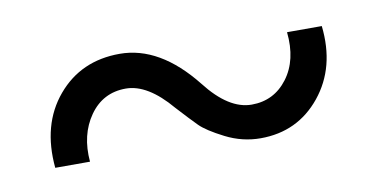

<svg xmlns="http://www.w3.org/2000/svg" viewBox="-35 -425 630 321"><g transform="rotate(-10 280.5 -264.0)"><path d="M387 -174Q356 -174 327.5 -188.5Q299 -203 287.5 -214.5Q276 -226 255 -249Q216 -295 179 -295Q140 -295 117.5 -263Q95 -231 99 -185H40Q33 -259 73 -306.5Q113 -354 179 -354Q247 -354 305 -281Q343 -232 382 -232Q420 -232 443 -262.5Q466 -293 461 -341H520Q528 -270 489 -222Q450 -174 387 -174Z"/></g></svg>

Font: Orkney Medium
Style: Regular
Weight: 500
Designer: Samuel Oakes and Alfredo Marco Pradil
Foundry: Alfredo Marco Pradil
Version: 1.0; ttfautohint (v1.5)